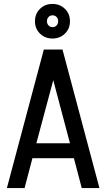

<svg xmlns="http://www.w3.org/2000/svg" viewBox="-20 -957 541 977"><path d="M486 0H396L356 -152H145L105 0H15L203 -705H298ZM251 -549 165 -228H336ZM336 -849Q336 -811 310.5 -786Q285 -761 247 -761Q209 -761 183.5 -786Q158 -811 158 -849Q158 -887 183.5 -912Q209 -937 247 -937Q285 -937 310.5 -912Q336 -887 336 -849ZM276 -849Q276 -862 268 -870.5Q260 -879 247 -879Q235 -879 227 -870.5Q219 -862 219 -849Q219 -836 227 -827.5Q235 -819 247 -819Q260 -819 268 -827.5Q276 -836 276 -849Z"/></svg>

Font: Akshar
Style: Regular
Weight: 400
Designer: Tall Chai
Foundry: Tall Chai
Version: Version 1.000